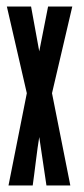

<svg xmlns="http://www.w3.org/2000/svg" viewBox="-20 -567 257 587"><path d="M6 0H80C85 -33 94 -115 100 -148L122 0H195L139 -282L201 -547H127L100 -410L75 -547H1L62 -282Z"/></svg>

Font: League Gothic Condensed
Style: Regular
Weight: 400
Width: 3
Designer: Tyler Finck
Foundry: The League of Moveable Type
Version: Version 1.001;PS 001.001;hotconv 1.0.56;makeotf.lib2.0.21325